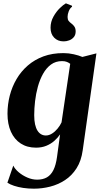

<svg xmlns="http://www.w3.org/2000/svg" viewBox="-20 -857 602 1128"><path d="M466 25.5Q457.5 88 429.8 131.5Q402 175 361.8 201.2Q321.5 227.5 274.5 239.5Q227.5 251.5 179 251.5Q146 251.5 116.2 247Q86.5 242.5 62.5 234.5Q38.5 226.5 23.5 216.5L58 116Q67.5 136 90 155Q112.5 174 141 186.2Q169.5 198.5 198 198.5Q232 198.5 255.8 184.8Q279.5 171 294 141.8Q308.5 112.5 315 65L333 -67.5Q319.5 -47.5 299.2 -29.5Q279 -11.5 252 -0.5Q225 10.5 191.5 10.5Q139.5 10.5 102 -13.8Q64.5 -38 44.2 -83Q24 -128 24 -189Q24 -243.5 37.5 -295.8Q51 -348 77.5 -393Q104 -438 143.5 -472.2Q183 -506.5 235.2 -525.8Q287.5 -545 352.5 -545Q383.5 -545 413.2 -538.2Q443 -531.5 464 -522.5L546.5 -543.5ZM392.5 -482Q385 -488.5 373.2 -493.2Q361.5 -498 344.5 -498Q307 -498 279.5 -477.8Q252 -457.5 233 -423.5Q214 -389.5 202.5 -347.8Q191 -306 186 -262.5Q181 -219 181 -180.5Q181 -149 186 -126.5Q191 -104 200.2 -89.5Q209.5 -75 222 -68Q234.5 -61 249 -61Q268 -61 286 -72.5Q304 -84 318.5 -101.8Q333 -119.5 341.5 -138ZM352.5 -614Q320 -614 298.5 -635.5Q277 -657 277 -694Q277 -729 293.8 -759Q310.5 -789 331.8 -809.5Q353 -830 366.5 -837H368L402.5 -823.5L403.5 -817.5Q391 -809 384 -791.2Q377 -773.5 377 -757.5Q377 -742.5 383 -734.5Q389 -726.5 400 -718.5Q410 -711.5 417.2 -700.5Q424.5 -689.5 424.5 -672.5Q424.5 -651.5 413.2 -638.5Q402 -625.5 386 -619.8Q370 -614 355.5 -614Z"/></svg>

Font: Merriweather 72pt ExtraBold
Style: Italic
Weight: 800
Italic angle: -7.8°
Version: Version 2.101